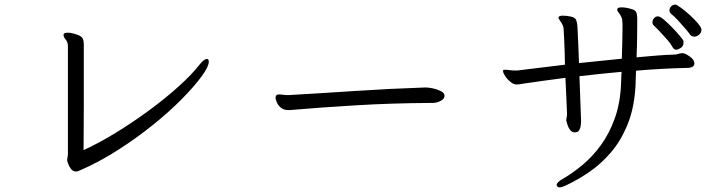

<svg xmlns="http://www.w3.org/2000/svg" viewBox="-20 -767 3120 834"><path d="M272 -73Q272 -80 273.5 -85Q275 -90 275 -98V-566Q275 -584 265.5 -595Q256 -606 256 -615V-616Q256 -625 275 -625Q292 -625 319 -615Q336 -608 340 -598.5Q344 -589 344 -575V-553Q344 -546 344 -510.5Q344 -475 344 -422Q344 -369 344 -311Q344 -253 343.5 -201Q343 -149 343 -115Q409 -145 482.5 -190Q556 -235 627.5 -287.5Q699 -340 757 -392.5Q815 -445 849 -489Q867 -511 879 -511Q887 -511 887 -499Q887 -478 856 -435.5Q825 -393 771 -338Q717 -283 645 -225Q573 -167 491 -114.5Q409 -62 323 -25Q317 -22 311 -22Q297 -22 288.5 -33Q280 -44 276 -55.5Q272 -67 272 -68Z M1830 -387Q1842 -387 1861 -383Q1880 -379 1895.5 -371Q1911 -363 1911 -351Q1911 -338 1894.5 -329Q1878 -320 1861 -320Q1681 -319 1525 -309.5Q1369 -300 1253 -290Q1247 -289 1242 -289Q1237 -289 1232 -289Q1211 -289 1199 -300Q1187 -311 1182 -323.5Q1177 -336 1177 -341Q1177 -357 1192 -357Q1199 -357 1209.5 -355.5Q1220 -354 1230 -354H1234Q1374 -362 1524.5 -372Q1675 -382 1827 -387Z M3027 -638Q3027 -625 3017 -616.5Q3007 -608 2996 -608Q2985 -608 2978 -616Q2971 -626 2957 -642.5Q2943 -659 2926.5 -677Q2910 -695 2895 -707Q2888 -713 2888 -722Q2888 -732 2895.5 -739.5Q2903 -747 2913 -747Q2919 -747 2937 -734Q2955 -721 2976 -702Q2997 -683 3012 -665Q3027 -647 3027 -638ZM2996 -491Q2996 -472 2963 -472Q2913 -471 2857 -468Q2801 -465 2743 -460Q2742 -442 2741.5 -428Q2741 -414 2741 -405Q2737 -305 2708 -231.5Q2679 -158 2635 -106.5Q2591 -55 2540.5 -20.5Q2490 14 2443 36Q2421 47 2410 47Q2404 47 2399 41Q2398 39 2398 36Q2398 25 2426 9Q2466 -14 2509 -49.5Q2552 -85 2589 -135Q2626 -185 2650.5 -253Q2675 -321 2678 -409Q2678 -417 2678.5 -428.5Q2679 -440 2680 -455Q2633 -451 2587 -446Q2541 -441 2497 -436Q2499 -388 2500.5 -340Q2502 -292 2504 -242V-238Q2504 -235 2503 -224Q2502 -213 2496.5 -202.5Q2491 -192 2477 -192Q2464 -192 2456 -203Q2448 -214 2444.5 -226.5Q2441 -239 2440 -242V-245Q2440 -251 2441.5 -258Q2443 -265 2443 -271Q2443 -276 2442 -298.5Q2441 -321 2439.5 -355.5Q2438 -390 2436 -429Q2380 -422 2332 -415Q2284 -408 2249 -403Q2236 -400 2224 -400Q2211 -400 2197 -411.5Q2183 -423 2174 -437Q2165 -451 2165 -458Q2165 -463 2168.5 -463.5Q2172 -464 2176 -464Q2184 -464 2193 -462.5Q2202 -461 2206 -461H2229L2434 -486Q2434 -506 2433 -533Q2432 -560 2431 -585.5Q2430 -611 2429 -628Q2428 -645 2428 -645Q2427 -651 2425 -655.5Q2423 -660 2420 -666Q2416 -673 2411 -679.5Q2406 -686 2406 -690V-692Q2409 -699 2425 -699Q2433 -699 2441.5 -698Q2450 -697 2460 -695Q2478 -691 2482.5 -680.5Q2487 -670 2488 -655Q2490 -614 2492 -573.5Q2494 -533 2495 -493L2681 -512Q2682 -546 2683 -580Q2684 -614 2684 -641Q2684 -652 2684 -661Q2684 -670 2683 -677Q2683 -683 2681 -688.5Q2679 -694 2676 -699Q2672 -707 2666.5 -713Q2661 -719 2661 -725Q2661 -727 2661.5 -727.5Q2662 -728 2662 -729Q2664 -735 2680 -735Q2688 -735 2698.5 -733.5Q2709 -732 2722 -728Q2738 -724 2742.5 -716Q2747 -708 2748 -691V-674Q2748 -649 2747.5 -607Q2747 -565 2745 -518Q2789 -522 2831 -525.5Q2873 -529 2910 -530Q2918 -530 2926.5 -533Q2935 -536 2944 -536H2946Q2957 -535 2975.5 -522Q2994 -509 2996 -495ZM2949 -582Q2949 -566 2936.5 -558.5Q2924 -551 2918 -551Q2907 -551 2901 -563Q2893 -578 2877.5 -595.5Q2862 -613 2846.5 -629.5Q2831 -646 2820 -656Q2814 -662 2814 -670Q2814 -680 2821 -688Q2828 -696 2838 -696Q2847 -696 2863.5 -682Q2880 -668 2898.5 -649Q2917 -630 2930.5 -614Q2944 -598 2947 -593Q2949 -590 2949 -582Z"/></svg>

Font: Moon Stars Kai T HW
Style: Regular
Weight: 400
Designer: GuiWonder
Version: Version 1.101